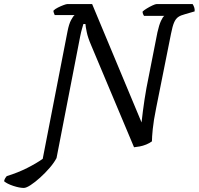

<svg xmlns="http://www.w3.org/2000/svg" viewBox="-143 -724 977 944"><path d="M-26 200Q-47 200 -77.5 190Q-108 180 -123 167Q-121 158 -117 151.5Q-113 145 -110 142Q-55 125 -9.5 102Q36 79 67 57L189 -570Q196 -606 206.5 -625.5Q217 -645 224 -650H126Q125 -653 122 -660Q119 -667 120 -672Q128 -680 142 -687Q156 -694 169.5 -699Q183 -704 188 -704H310L553 -122Q556 -149 559.5 -177Q563 -205 567.5 -234Q572 -263 577 -291L631 -565Q639 -601 648.5 -621.5Q658 -642 665 -646H565Q563 -649 560.5 -654.5Q558 -660 558 -667Q565 -674 579 -682.5Q593 -691 607 -697.5Q621 -704 627 -704H804Q808 -698 811.5 -689Q815 -680 814 -668L766 -654Q746 -649 733.5 -640.5Q721 -632 713 -613.5Q705 -595 698 -559L625 -194Q612 -130 608 -89Q604 -48 604 -29Q592 -20 576 -13.5Q560 -7 544 -4Q528 -1 516 0L305 -502Q289 -539 283.5 -566Q278 -593 277 -606H267Q266 -602 261 -585.5Q256 -569 251 -544L135 53Q123 76 101 101.5Q79 127 54 149.5Q29 172 7.5 186Q-14 200 -26 200Z"/></svg>

Font: Texturina 12pt Medium
Style: Italic
Weight: 500
Italic angle: -11°
Designer: Guillermo Torres Carreño
Foundry: Omnibus-Type
Version: Version 1.002